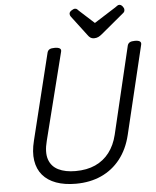

<svg xmlns="http://www.w3.org/2000/svg" viewBox="-71 -1212 1049 1290"><g transform="rotate(-5 453.5 -567.0)"><path d="M388 19Q312 19 255.5 -1.5Q199 -22 165 -62Q131 -102 122 -160.5Q113 -219 132 -294L275 -876Q279 -890 290 -896.5Q301 -903 325 -903Q348 -903 359 -896Q370 -889 366 -874L218 -286Q198 -209 214.5 -160.5Q231 -112 277.5 -89Q324 -66 393 -66Q470 -66 527 -92Q584 -118 621.5 -167Q659 -216 676 -286L816 -876Q820 -890 831.5 -896.5Q843 -903 866 -903Q913 -903 906 -874L763 -277Q740 -182 688 -116Q636 -50 560 -15.5Q484 19 388 19ZM782 -1153Q794 -1153 804 -1141Q814 -1129 814 -1118Q814 -1110 811.5 -1105Q809 -1100 804 -1096L649 -967Q636 -956 623.5 -950Q611 -944 594 -944Q580 -944 570 -951Q560 -958 552 -970L452 -1102Q447 -1109 446 -1114Q445 -1119 445 -1122Q445 -1134 459.5 -1143.5Q474 -1153 483 -1153Q493 -1153 498 -1148Q503 -1143 509 -1137L609 -1046L754 -1138Q761 -1142 767.5 -1147.5Q774 -1153 782 -1153Z"/></g></svg>

Font: Playwrite DE SAS
Style: Regular
Weight: 400
Designer: Veronika Burian, José Scaglione
Foundry: TypeTogether
Version: Version 1.002